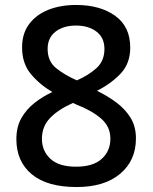

<svg xmlns="http://www.w3.org/2000/svg" viewBox="-20 -744 615 774"><path d="M287 -724Q383 -724 444 -680.5Q505 -637 505 -552Q505 -488 466 -447Q427 -406 371 -378Q414 -357 449.5 -330.5Q485 -304 506.5 -269Q528 -234 528 -186Q528 -97 464.5 -43.5Q401 10 289 10Q170 10 108 -41.5Q46 -93 46 -183Q46 -232 66 -267.5Q86 -303 119 -329Q152 -355 191 -373Q140 -403 104.5 -445.5Q69 -488 69 -553Q69 -609 97.5 -647Q126 -685 175 -704.5Q224 -724 287 -724ZM286 -641Q236 -641 204 -616.5Q172 -592 172 -547Q172 -497 206 -469.5Q240 -442 290 -420Q336 -440 368.5 -469Q401 -498 401 -547Q401 -592 369 -616.5Q337 -641 286 -641ZM149 -184Q149 -136 183 -104Q217 -72 287 -72Q355 -72 390 -103.5Q425 -135 425 -185Q425 -234 387 -266.5Q349 -299 289 -322L274 -329Q214 -302 181.5 -268Q149 -234 149 -184Z"/></svg>

Font: Noto Sans Lao Medium
Style: Regular
Weight: 500
Designer: Monotype Design Team
Foundry: Monotype Imaging Inc.
Version: Version 2.003; ttfautohint (v1.8.4.7-5d5b)